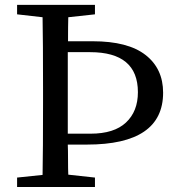

<svg xmlns="http://www.w3.org/2000/svg" viewBox="-20 -753 707 773"><path d="M342.8 -543H252.9V-214.8H344.7Q439.5 -214.8 487.3 -259.8Q535.2 -304.7 535.2 -381.8Q535.2 -543 342.8 -543ZM330.1 -170.9H252.9Q253.9 -150.4 253.9 -110.4Q253.9 -70.3 254.9 -49.8L362.3 -38.1V0H48.8V-38.1L151.4 -48.8Q153.3 -144.5 153.3 -338.9V-392.6Q153.3 -587.9 151.4 -683.6L48.8 -695.3V-733.4H362.3V-695.3L254.9 -683.6Q253.9 -651.4 253.9 -586.9H353.5Q495.1 -586.9 565.9 -531.7Q636.7 -476.6 636.7 -379.9Q636.7 -170.9 330.1 -170.9Z"/></svg>

Font: GenYoMin TW TTF Medium
Style: Regular
Weight: 500
Version: Version 1.300